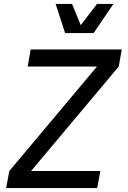

<svg xmlns="http://www.w3.org/2000/svg" viewBox="-20 -950 647 970"><path d="M27 -86 11 0H471L487 -86H137L580 -614L595 -700H135L120 -614H470ZM261 -930 309 -783H453L553 -930H470L388 -823L344 -930Z"/></svg>

Font: Uncut Sans Medium
Style: Italic
Weight: 500
Italic angle: -10°
Designer: Kasper Nordkvist
Foundry: Uncut Type
Version: Version 1.111;FEAKit 1.0